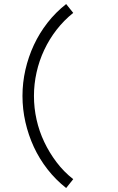

<svg xmlns="http://www.w3.org/2000/svg" viewBox="-20 -754 586 955"><path d="M309.1 181.2Q256.8 140.1 216.3 88.1Q175.8 36.1 148.4 -22.9Q121.1 -82 106.4 -146.5Q91.8 -210.9 91.8 -276.9Q91.8 -342.8 106.4 -407Q121.1 -471.2 148.4 -530Q175.8 -588.9 216.3 -640.9Q256.8 -692.9 309.1 -733.9L344.2 -689.9Q297.9 -652.8 261.5 -606Q225.1 -559.1 200 -505.6Q174.8 -452.1 161.9 -394Q148.9 -335.9 148.9 -276.9Q148.9 -216.8 161.9 -158.9Q174.8 -101.1 200 -48.1Q225.1 4.9 261 52.5Q296.9 100.1 344.2 137.2Z"/></svg>

Font: Anonymous Pro
Style: Regular
Weight: 400
Monospace: yes
Designer: Mark Simonson
Version: Version 1.003